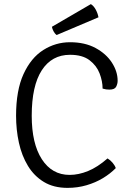

<svg xmlns="http://www.w3.org/2000/svg" viewBox="-20 -900 640 932"><path d="M478 -470Q478 -505.5 463.5 -543.5Q449 -581.5 414.5 -607.8Q380 -634 320 -634Q231.5 -634 182.8 -558.8Q134 -483.5 134 -338Q134 -203 183.2 -127Q232.5 -51 318 -51Q361.5 -51 407.5 -69.8Q453.5 -88.5 502 -131Q515.5 -123 526.5 -110Q537.5 -97 542 -84Q515.5 -57 479.5 -35.2Q443.5 -13.5 400 -0.8Q356.5 12 308 12Q240.5 12 193 -16.8Q145.5 -45.5 115.5 -95Q85.5 -144.5 71.8 -207.2Q58 -270 58 -338Q58 -461.5 94.2 -540.5Q130.5 -619.5 190.2 -657.2Q250 -695 320 -695Q392 -695 443.8 -667Q495.5 -639 523.2 -596Q551 -553 551 -508Q551 -493 543.8 -479Q536.5 -465 511 -465Q502 -465 495.2 -466Q488.5 -467 478 -470ZM421 -880Q434.5 -872 444.5 -853.8Q454.5 -835.5 458 -816L255 -730Q245.5 -737 239.5 -748.8Q233.5 -760.5 232 -770Z"/></svg>

Font: Signika Negative Light
Style: Regular
Weight: 300
Designer: Anna Giedry
Foundry: Anna Giedry
Version: Version 2.001